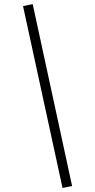

<svg xmlns="http://www.w3.org/2000/svg" viewBox="-20 -821 466 940"><path d="M140.1 -800.8 333 89.8 286.1 99.1 92.8 -791Z"/></svg>

Font: Fira Sans Compressed Light
Style: Regular
Weight: 300
Width: 1
Designer: Carrois Corporate & Edenspiekermann AG
Foundry: Carrois Corporate GbR & Edenspiekermann AG
Version: Version 4.203;PS 004.203;hotconv 1.0.88;makeotf.lib2.5.64775